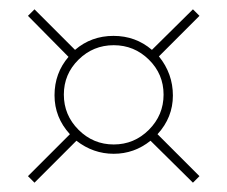

<svg xmlns="http://www.w3.org/2000/svg" viewBox="-20 -442 488 412"><path d="M148.5 -163.5Q180 -132 224 -132Q268 -132 299.5 -163.5Q331 -195 331 -239Q331 -283 299.5 -314Q268 -345 224 -345Q180 -345 148.5 -314Q117 -283 117 -239Q117 -195 148.5 -163.5ZM321 -321Q351 -284 351 -237Q351 -190 318 -154L408 -64L394 -50L303 -140Q268 -112 224 -112Q180 -112 144 -140L54 -50L40 -64L130 -154Q97 -190 97 -237.5Q97 -285 127 -320L40 -408L54 -422L141 -335Q176 -365 223.5 -365Q271 -365 306 -335L394 -422L408 -408Z"/></svg>

Font: Rozha One
Style: Regular
Weight: 400
Designer: Tim Donaldson, Indian Type Foundry
Foundry: Indian Type Foundry
Version: Version 1.300;PS 1.0;hotconv 1.0.78;makeotf.lib2.5.61930; tt